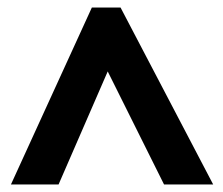

<svg xmlns="http://www.w3.org/2000/svg" viewBox="-20 -738 590 508"><path d="M9 -250H135L265 -549L414 -250H544L299 -718H223Z"/></svg>

Font: Noto Sans Arabic UI XBd
Style: Regular
Weight: 800
Designer: Monotype Design Team, Nadine Chahine and Nizar Qandah
Foundry: Monotype Imaging Inc.
Version: Version 2.010